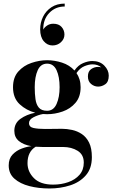

<svg xmlns="http://www.w3.org/2000/svg" viewBox="-20 -812 662 1092"><path d="M248 -162.5Q236.5 -162.5 224.5 -163.5Q196.5 -158.5 170.8 -145.2Q145 -132 145 -112Q145 -89.5 170.8 -84Q196.5 -78.5 237 -78.5Q263.5 -78.5 287 -79Q310.5 -79.5 332 -79.5Q360 -79.5 390 -73Q420 -66.5 445.5 -49.5Q471 -32.5 486.8 -0.8Q502.5 31 502.5 82Q502.5 146 468.2 185.2Q434 224.5 379 242.2Q324 260 261 260Q200 260 147.2 246.5Q94.5 233 62 204.2Q29.5 175.5 29.5 129Q29.5 90 51.5 67Q73.5 44 104 32.8Q134.5 21.5 159 19.5Q113.5 11.5 87.5 -9.8Q61.5 -31 61.5 -68Q61.5 -111 96.2 -136Q131 -161 180.5 -171Q130 -184 92 -219Q54 -254 54 -316Q54 -371.5 84 -405.2Q114 -439 159 -454.2Q204 -469.5 248 -469.5Q290 -469.5 332.8 -455.8Q375.5 -442 403.5 -411Q424.5 -441.5 453 -453.2Q481.5 -465 504.5 -465Q548 -465 573.2 -439Q598.5 -413 598.5 -382Q598.5 -347 579.2 -333.2Q560 -319.5 538 -319.5Q516 -319.5 498 -334.5Q480 -349.5 480 -377.5Q480 -406 498.2 -418.8Q516.5 -431.5 538 -431.5Q547 -431.5 556 -429Q536 -446 506 -446Q485.5 -446 460 -435.5Q434.5 -425 415 -396.5Q426 -380.5 432.2 -360.5Q438.5 -340.5 438.5 -316Q438.5 -261 409.2 -227Q380 -193 336.2 -177.8Q292.5 -162.5 248 -162.5ZM248 -182Q284.5 -182 301.8 -220.8Q319 -259.5 319 -316Q319 -375 301.8 -412.5Q284.5 -450 248 -450Q211.5 -450 194.5 -412.5Q177.5 -375 177.5 -316Q177.5 -278.5 181.8 -248Q186 -217.5 201 -199.8Q216 -182 248 -182ZM136.5 116Q136.5 164.5 173 201.2Q209.5 238 282 238Q328.5 238 368.2 224Q408 210 432.2 182.2Q456.5 154.5 456.5 112.5Q456.5 67.5 421.8 45.8Q387 24 338 24H222.5Q201.5 24 183 22.5Q136.5 51 136.5 116ZM278.5 -553.5Q249.5 -553.5 229 -577.5Q208.5 -601.5 208.5 -645Q208.5 -684 225 -717.2Q241.5 -750.5 272.8 -771Q304 -791.5 348 -791.5V-775Q295 -775 260 -738.2Q225 -701.5 226 -643.5Q233 -657 248.2 -667Q263.5 -677 283 -677Q314 -677 330.2 -658.8Q346.5 -640.5 346.5 -615.5Q346.5 -590.5 326.8 -572Q307 -553.5 278.5 -553.5Z"/></svg>

Font: Bodoni Moda SemiBold
Style: Regular
Weight: 600
Designer: Owen Earl
Foundry: indestructible type
Version: Version 2.005; ttfautohint (v1.8.4.7-5d5b)